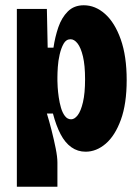

<svg xmlns="http://www.w3.org/2000/svg" viewBox="-20 -562 527 729"><path d="M44 147V-254V-528H158L161 -381H183Q189 -422 201.5 -458.5Q214 -495 237.5 -518.5Q261 -542 298 -542Q342 -542 379 -509Q416 -476 438.5 -412.5Q461 -349 461 -258Q461 -168 439 -107.5Q417 -47 381.5 -16.5Q346 14 305 14Q275 14 251 -3Q227 -20 210 -52.5Q193 -85 181 -131H158Q167 -102 176 -66.5Q185 -31 191.5 1.5Q198 34 198 55V147ZM250 -109Q263 -109 275 -124.5Q287 -140 295 -174Q303 -208 303 -261Q303 -314 295 -347.5Q287 -381 274.5 -397Q262 -413 248 -413Q231 -413 221.5 -396Q212 -379 206.5 -355Q201 -331 199.5 -307.5Q198 -284 198 -269V-255Q198 -247 199 -230.5Q200 -214 203 -193Q206 -172 211.5 -153Q217 -134 226.5 -121.5Q236 -109 250 -109Z"/></svg>

Font: Bricolage Grotesque 24pt Condensed ExtraBold
Style: Regular
Weight: 800
Width: 3
Designer: Mathieu Triay
Foundry: Atelier Triay
Version: Version 1.001;gftools[0.9.33.dev8+g029e19f]